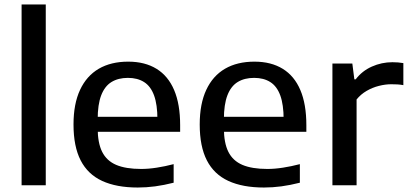

<svg xmlns="http://www.w3.org/2000/svg" viewBox="-20 -828 1829 858"><path d="M76.5 0V-808H184.5V0Z M595.5 10Q500.5 10 436.5 -19.5Q372.5 -49 340.5 -111.2Q308.5 -173.5 308.5 -271.5Q308.5 -364 337.8 -426.5Q367 -489 421.5 -520.8Q476 -552.5 553 -552.5Q627.5 -552.5 679.5 -520.5Q731.5 -488.5 758.2 -425.5Q785 -362.5 785 -268.5V-239H361V-306H706L683.5 -294Q683.5 -360.5 668.5 -401.5Q653.5 -442.5 624 -461.2Q594.5 -480 551.5 -480Q508.5 -480 478.2 -461.5Q448 -443 432.2 -402Q416.5 -361 416.5 -294.5V-256Q416.5 -189.5 436.5 -149.5Q456.5 -109.5 499.2 -91.2Q542 -73 610.5 -73Q644 -73 680.8 -78.8Q717.5 -84.5 756 -94.5V-11.5Q712.5 -0.5 673.2 4.8Q634 10 595.5 10Z M1159.5 10Q1064.5 10 1000.5 -19.5Q936.5 -49 904.5 -111.2Q872.5 -173.5 872.5 -271.5Q872.5 -364 901.8 -426.5Q931 -489 985.5 -520.8Q1040 -552.5 1117 -552.5Q1191.5 -552.5 1243.5 -520.5Q1295.5 -488.5 1322.2 -425.5Q1349 -362.5 1349 -268.5V-239H925V-306H1270L1247.5 -294Q1247.5 -360.5 1232.5 -401.5Q1217.5 -442.5 1188 -461.2Q1158.5 -480 1115.5 -480Q1072.5 -480 1042.2 -461.5Q1012 -443 996.2 -402Q980.5 -361 980.5 -294.5V-256Q980.5 -189.5 1000.5 -149.5Q1020.5 -109.5 1063.2 -91.2Q1106 -73 1174.5 -73Q1208 -73 1244.8 -78.8Q1281.5 -84.5 1320 -94.5V-11.5Q1276.5 -0.5 1237.2 4.8Q1198 10 1159.5 10Z M1465.5 0V-544H1554.5L1563.5 -473.5H1569.5Q1598 -511 1641.8 -530.5Q1685.5 -550 1733.5 -550Q1747 -550 1759 -549Q1771 -548 1782.5 -546V-447.5Q1769.5 -450 1755.8 -450.8Q1742 -451.5 1728 -451.5Q1702 -451.5 1673.2 -444.2Q1644.5 -437 1618.2 -421.8Q1592 -406.5 1573.5 -383.5V0Z"/></svg>

Font: Encode Sans SemiExpanded Medium
Style: Regular
Weight: 500
Width: 6
Designer: Multiple Designers
Foundry: Impallari Type
Version: Version 3.002